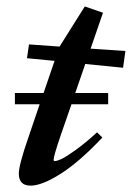

<svg xmlns="http://www.w3.org/2000/svg" viewBox="-20 -567 411 598"><path d="M75.2 11.2Q38.6 11.2 38.6 -26.4Q38.6 -53.2 68.8 -140.1L103.5 -242.2H26.4V-277.3H115.7L149.9 -377.4L64 -385.7L70.3 -428.7L165.5 -421.9L244.1 -546.9L300.8 -527.3L262.2 -415.5L370.6 -408.2L363.3 -356L245.6 -367.7L214.4 -277.3H316.9V-242.2H202.6L168.5 -144Q147 -80.6 147 -69.3Q147 -65.4 150.9 -65.4Q157.7 -65.4 171.9 -72Q186 -78.6 216.3 -100.3Q246.6 -122.1 282.2 -154.8L298.8 -138.7Q227.1 -62.5 168.7 -25.6Q110.4 11.2 75.2 11.2Z"/></svg>

Font: Elstob 10pt SemiBold
Style: Italic
Weight: 600
Italic angle: -20°
Designer: Peter S. Baker
Version: Version 1.015